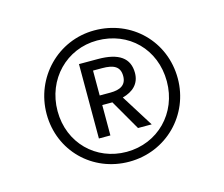

<svg xmlns="http://www.w3.org/2000/svg" viewBox="-76 -836 790 678"><g transform="rotate(-15 319.5 -497.0)"><path d="M319 -737C185 -737 80 -628 80 -495C80 -360 185 -257 319 -257C455 -257 560 -364 560 -497C560 -633 455 -737 319 -737ZM319 -293C207 -293 120 -378 120 -495C120 -611 207 -700 319 -700C434 -700 520 -615 520 -497C520 -381 433 -293 319 -293ZM419 -555C419 -609 382 -636 305 -636H236V-364H278V-475H315L379 -364H429L355 -482C393 -492 419 -515 419 -555ZM278 -601H311C353 -601 376 -590 376 -555C376 -522 353 -510 317 -510H278Z"/></g></svg>

Font: FiraGO Light
Style: Regular
Weight: 300
Designer: bBox Type
Foundry: bBox Type GmbH
Version: Version 1.001;PS 001.001;hotconv 1.0.88;makeotf.lib2.5.64775